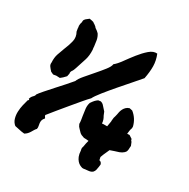

<svg xmlns="http://www.w3.org/2000/svg" viewBox="-168 -888 1042 1059"><g transform="rotate(30 352.5 -358.5)"><path d="M648.4 -255.9Q650.4 -248 651.9 -246.1Q653.3 -244.1 656.2 -242.2L665 -220.7Q664.1 -216.8 664.1 -210Q664.1 -205.1 663.6 -198.2Q663.1 -191.4 660.2 -183.6L653.3 -174.8Q641.6 -164.1 627.4 -159.2Q613.3 -154.3 599.6 -150.4Q583 -145.5 574.2 -141.6Q572.3 -136.7 570.3 -132.8Q568.4 -128.9 566.4 -124Q561.5 -114.3 557.6 -104.5Q553.7 -94.7 549.8 -84L553.7 -65.4Q560.5 -64.5 564.9 -60.1Q569.3 -55.7 571.3 -47.9L569.3 -32.2Q567.4 -19.5 565.4 -11.2Q563.5 -2.9 555.7 5.9L545.9 11.7Q538.1 14.6 530.8 15.1Q523.4 15.6 516.6 16.6Q510.7 16.6 502.9 18.6H493.2Q485.4 16.6 476.6 12.2Q467.8 7.8 459.5 -1.5Q451.2 -10.7 445.3 -24.9Q439.5 -39.1 438.5 -60.5Q435.5 -71.3 436.5 -77.1Q437.5 -83 439.5 -87.9Q442.4 -108.4 448.2 -127.9Q441.4 -128.9 433.6 -129.4Q425.8 -129.9 418 -129.9Q397.5 -135.7 388.7 -144Q379.9 -152.3 373 -160.2Q370.1 -164.1 364.3 -169.9L357.4 -183.6Q357.4 -195.3 355.5 -207.5Q353.5 -219.7 351.6 -231.4Q347.7 -253.9 345.7 -274.4Q343.8 -294.9 349.6 -312.5Q359.4 -327.1 366.2 -334.5Q373 -341.8 382.8 -348.6L398.4 -350.6Q409.2 -347.7 415 -341.8Q420.9 -335.9 424.8 -331.1L442.4 -311.5Q445.3 -302.7 451.2 -290Q456.1 -282.2 460 -272Q463.9 -261.7 464.8 -248Q471.7 -248 474.6 -249H486.3H497.1Q499 -264.6 501 -271.5Q503.9 -285.2 502.9 -289.1L504.9 -307.6Q506.8 -312.5 508.3 -318.8Q509.8 -325.2 511.7 -333Q512.7 -340.8 515.1 -350.6Q517.6 -360.4 522 -369.1Q526.4 -377.9 534.2 -385.7Q542 -393.6 554.7 -397.5L573.2 -393.6Q609.4 -365.2 621.1 -319.3V-308.6Q617.2 -297.9 615.7 -288.1Q614.3 -278.3 613.3 -268.6Q617.2 -268.6 620.6 -269Q624 -269.5 627.9 -269.5L647.5 -256.8ZM178.7 -419.9Q174.8 -416 172.4 -409.2Q169.9 -402.3 171.9 -396.5L168 -377.9Q158.2 -367.2 151.9 -361.3Q145.5 -355.5 137.7 -349.6L114.3 -350.6Q103.5 -348.6 100.6 -348.1Q97.7 -347.7 95.7 -347.7L79.1 -355.5Q67.4 -368.2 60.5 -377.9Q53.7 -387.7 55.7 -400.4Q53.7 -430.7 61.5 -454.1Q69.3 -477.5 78.1 -500Q91.8 -532.2 98.6 -561Q105.5 -589.8 89.8 -617.2Q87.9 -631.8 86.9 -634.8Q86.9 -645.5 85 -650.4L85.9 -664.1Q88.9 -673.8 88.9 -673.8Q88.9 -688.5 92.8 -693.4Q96.7 -698.2 98.6 -700.2L117.2 -714.8L132.8 -711.9L143.6 -709Q149.4 -703.1 152.3 -703.1L165 -693.4Q168.9 -686.5 184.6 -676.8L195.3 -667Q206.1 -650.4 209.5 -631.8Q212.9 -613.3 214.8 -593.8Q214.8 -588.9 215.3 -584.5Q215.8 -580.1 216.8 -575.2Q218.8 -539.1 210.4 -511.7Q202.1 -484.4 192.4 -456.1Q190.4 -449.2 188 -442.4Q185.5 -435.5 182.6 -427.7ZM543 -582Q529.3 -565.4 499.5 -531.7Q469.7 -498 437.5 -460.4Q405.3 -422.9 378.4 -389.2Q351.6 -355.5 343.8 -338.9Q329.1 -324.2 306.2 -296.9Q283.2 -269.5 258.3 -239.7Q233.4 -210 209.5 -180.7Q185.5 -151.4 170.9 -132.8Q169.9 -127.9 173.3 -124Q176.8 -120.1 178.7 -115.2Q168.9 -104.5 167 -95.7Q165 -86.9 166 -78.1Q167 -69.3 168.9 -61Q170.9 -52.7 168.9 -43Q162.1 -36.1 157.7 -28.3Q153.3 -20.5 148.4 -12.7Q143.6 -4.9 137.2 2Q130.9 8.8 121.1 14.6Q100.6 12.7 87.9 9.3Q75.2 5.9 57.6 2.9Q41 -10.7 35.2 -31.2Q29.3 -51.8 30.3 -73.7Q31.2 -95.7 36.1 -116.7Q41 -137.7 45.9 -154.3Q56.6 -161.1 46.9 -164.1Q50.8 -178.7 60.5 -188Q70.3 -197.3 70.3 -205.1Q77.1 -215.8 97.2 -238.8Q117.2 -261.7 140.6 -287.6Q164.1 -313.5 186 -337.9Q208 -362.3 219.7 -377Q225.6 -393.6 247.1 -418.9Q268.6 -444.3 292.5 -471.7Q316.4 -499 335.4 -523.4Q354.5 -547.9 355.5 -562.5Q373 -576.2 394 -605.5Q415 -634.8 438.5 -664.6Q461.9 -694.3 486.8 -715.8Q511.7 -737.3 536.1 -734.4Q550.8 -698.2 551.3 -662.6Q551.8 -627 543 -582Z"/></g></svg>

Font: Permanent Marker
Style: Regular
Weight: 400
Designer: Font Diner, Inc
Foundry: Font Diner, Inc
Version: Version 1.001